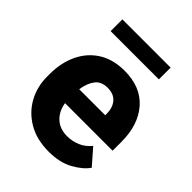

<svg xmlns="http://www.w3.org/2000/svg" viewBox="-203 -824 948 948"><g transform="rotate(45 271.0 -349.5)"><path d="M299.8 9.8Q215.8 9.8 156 -25.1Q96.2 -60.1 64.2 -118.2Q32.2 -176.3 32.2 -246.6V-265.1Q32.2 -343.8 61.5 -405.5Q90.8 -467.3 146.7 -502.7Q202.6 -538.1 283.2 -538.1Q396 -538.1 457.8 -467.5Q519.5 -397 519.5 -279.3V-216.8H187.5Q195.3 -167.5 227.1 -137.9Q258.8 -108.4 309.6 -108.4Q345.7 -108.4 378.4 -122.3Q411.1 -136.2 435.1 -166L506.3 -84.5Q481.9 -48.8 429.2 -19.5Q376.5 9.8 299.8 9.8ZM282.2 -419.4Q238.3 -419.4 216.6 -390.1Q194.8 -360.8 188.5 -314.9H370.1V-326.7Q369.6 -368.2 347.7 -393.8Q325.7 -419.4 282.2 -419.4ZM432.1 -709.5V-627.4H95.2V-709.5Z"/></g></svg>

Font: Vazirmatn FD ExtraBold
Style: Regular
Weight: 800
Designer: Saber Rastikerdar
Foundry: Saber Rastikerdar
Version: Version 33.003